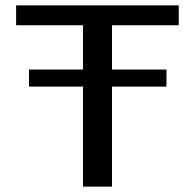

<svg xmlns="http://www.w3.org/2000/svg" viewBox="-20 -695 730 715"><path d="M88 -372.5H600V-436H88ZM289 0H397V-601H645.5V-675H40V-601H289Z"/></svg>

Font: Anybody SemiExpanded
Style: Regular
Weight: 400
Width: 6
Designer: Tyler Finck
Foundry: Etcetera Type Company
Version: Version 1.113;gftools[0.9.25]